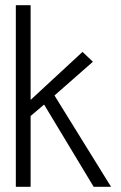

<svg xmlns="http://www.w3.org/2000/svg" viewBox="-20 -720 467 740"><path d="M190 -352 338 -482 298 -520 98 -335V-700H41V0H98V-273L150 -317L341 0H408Z"/></svg>

Font: Advent Pro
Style: Regular
Weight: 400
Designer: VivaRado, Andreas Kalpakidis
Foundry: VivaRado, Andreas Kalpakidis
Version: Version 3.000